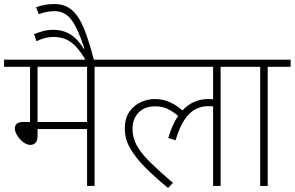

<svg xmlns="http://www.w3.org/2000/svg" viewBox="-20 -916 1452 946"><path d="M446 -587V0H409V-280H165V-247Q165 -223 155 -212.5Q145 -202 130 -202Q112 -202 94 -216Q76 -230 64.5 -249Q53 -268 53 -284Q53 -297 62.5 -306Q72 -315 95 -315H128V-587H0V-622H559V-587ZM409 -587H165V-315H409Z M405 -615Q376 -665 350 -690.5Q324 -716 298 -725Q272 -734 243 -734Q222 -734 201 -728.5Q180 -723 160 -713L148 -748Q169 -756 191.5 -762.5Q214 -769 242 -769Q292 -769 328.5 -745.5Q365 -722 393 -675L396 -677Q363 -778 331 -819.5Q299 -861 250 -861Q226 -861 206 -856.5Q186 -852 171 -846L158 -880Q177 -887 198 -891.5Q219 -896 248 -896Q301 -896 335.5 -865.5Q370 -835 395 -772.5Q420 -710 444 -615Z M544 -587V-622H1180V-587H1067V0H1030V-392Q1020 -393 1005 -393Q974 -393 944.5 -378.5Q915 -364 890 -327.5Q865 -291 845 -225L809 -236Q828 -302 858 -345Q830 -368 804.5 -380Q779 -392 745 -392Q692 -392 662.5 -361Q633 -330 633 -281Q633 -238 653.5 -200Q674 -162 718 -118.5Q762 -75 832 -15L808 10Q743 -43 695.5 -91Q648 -139 621.5 -185Q595 -231 595 -281Q595 -334 618 -366Q641 -398 674.5 -413Q708 -428 742 -428Q783 -428 816 -413Q849 -398 879 -372Q931 -428 1007 -428Q1019 -428 1030 -427V-587Z M1299 -587V0H1262V-587H1165V-622H1412V-587Z"/></svg>

Font: Noto Sans ExtraLight
Style: Regular
Weight: 200
Designer: Monotype Design Team
Foundry: Monotype Imaging Inc.
Version: Version 2.007